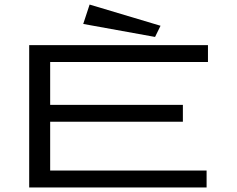

<svg xmlns="http://www.w3.org/2000/svg" viewBox="-20 -822 1040 842"><path d="M108 0V-624H892V-550H200V-362H782V-288H200V-74H886V0ZM660 -660 345 -717 373 -802 684 -709Z"/></svg>

Font: Inconsolata UltraExpanded
Style: Regular
Weight: 400
Width: 9
Monospace: yes
Designer: Raph Levien, Cyreal, Brenton Simpson
Foundry: Raph Levien, Cyreal, Google
Version: Version 3.000; ttfautohint (v1.8.2.53-6de2)